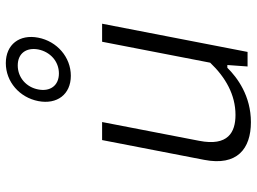

<svg xmlns="http://www.w3.org/2000/svg" viewBox="-131 -740 882 660"><g transform="rotate(-90 310.0 -410.0)"><path d="M158.5 -500 90.5 -149C68.5 -36 128.5 11.5 220 11.5C310.5 11.5 373 -35 407 -69.5H416.5L411.5 0H461.5L558.5 -500H496.5L424.5 -128.5C374 -75.5 314 -41.5 245 -41.5C185.5 -41.5 136.5 -67 156 -166.5L220.5 -500ZM379.5 -607.5C443.5 -607.5 498 -655 510.5 -719.5C523 -784 487 -831 423 -831C359 -831 305 -784 292.5 -719.5C280 -655 315.5 -607.5 379.5 -607.5ZM387.5 -648.5C345.5 -648.5 324.5 -679 332.5 -719.5C340 -760 373 -790 415 -790C457 -790 477.5 -760 470 -719.5C462 -679 429.5 -648.5 387.5 -648.5Z"/></g></svg>

Font: Monaspace Neon ExtraLight
Style: Italic
Weight: 200
Italic angle: -11°
Designer: Riley Cran & the Lettermatic Team
Foundry: Lettermatic
Version: Version 1.200 (Monaspace Neon)